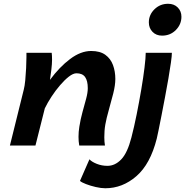

<svg xmlns="http://www.w3.org/2000/svg" viewBox="-20 -774 985 1021"><path d="M538.1 0H401.4Q399.4 -11.2 398.4 -22.9Q397.5 -34.7 397.5 -46.4Q397.5 -73.2 401.9 -100.1Q408.2 -140.1 418.7 -178.2Q429.2 -216.3 438 -248.8Q446.8 -281.2 446.8 -305.2Q446.8 -344.2 432.6 -364.3Q418.5 -384.3 386.7 -384.3Q369.1 -384.3 346.4 -366.7Q323.7 -349.1 299.6 -321Q275.4 -293 254.2 -260.5Q232.9 -228 218.3 -197.8L168.5 0H32.7L106.4 -297.4Q111.3 -315.9 114.3 -346.9Q117.2 -377.9 118.9 -411.4Q120.6 -444.8 120.6 -469.7V-493.2H254.9Q256.8 -479 256.8 -455.6Q256.8 -434.6 252.9 -402.1Q249 -369.6 245.6 -349.1Q296.4 -418 353 -460.4Q409.7 -502.9 464.8 -502.9Q512.2 -502.9 540.3 -482.4Q568.4 -461.9 580.8 -428.2Q593.3 -394.5 593.3 -354Q593.3 -321.3 582.3 -277.3Q571.3 -233.4 558.6 -189.2Q545.9 -145 540 -111.3Q537.1 -94.7 535.9 -77.9Q534.7 -61 534.7 -43.9Q534.7 -20 538.1 0ZM754.9 -493.2H894Q894 -477.5 888.9 -440.9Q883.8 -404.3 875.5 -356.2Q867.2 -308.1 857.4 -256.6Q847.7 -205.1 838.6 -158.7Q829.6 -112.3 822.8 -79.6Q815.9 -46.9 813.5 -36.6Q779.3 98.6 705.3 162.8Q631.3 227.1 540 227.1Q517.6 227.1 489 220.5Q460.4 213.9 437 204.8Q413.6 195.8 405.3 188L455.6 73.2Q468.3 86.9 494.9 97.4Q521.5 107.9 551.3 107.9Q591.8 107.9 624.8 73.5Q657.7 39.1 678.7 -42.5Q693.4 -99.1 706.8 -166Q720.2 -232.9 731.2 -297.9Q742.2 -362.8 748.5 -414.8Q754.9 -466.8 754.9 -493.2ZM771.5 -654.8Q771.5 -695.3 801.3 -724.6Q831.1 -753.9 874 -753.9Q905.8 -753.9 925.3 -734.1Q944.8 -714.4 944.8 -685.1Q944.8 -644.5 915.3 -614.5Q885.7 -584.5 841.8 -584.5Q810.5 -584.5 791 -604.7Q771.5 -625 771.5 -654.8Z"/></svg>

Font: Andika
Style: Bold Italic
Weight: 700
Italic angle: -14°
Designer: Victor Gaultney, Annie Olsen, Julie Remington, Don Collingsworth, Eric Hays, Becca Hirsbrunner
Foundry: SIL International
Version: Version 6.101